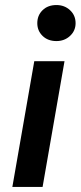

<svg xmlns="http://www.w3.org/2000/svg" viewBox="-20 -742 320 762"><path d="M29 0 116 -499H236L149 0ZM204 -579Q170 -579 149 -599.5Q128 -620 128 -650Q128 -681 149 -701.5Q170 -722 204 -722Q236 -722 258 -701.5Q280 -681 280 -650Q280 -620 258 -599.5Q236 -579 204 -579Z"/></svg>

Font: DM Sans 20pt SemiBold
Style: Italic
Weight: 600
Italic angle: -10°
Version: Version 4.004;gftools[0.9.30]